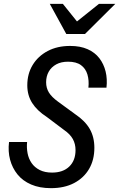

<svg xmlns="http://www.w3.org/2000/svg" viewBox="-20 -970 620 999"><path d="M245 9Q186 9 142 -10Q98 -29 71 -62.5Q44 -96 32.5 -139Q21 -182 27 -231H121Q118 -201 123.5 -172.5Q129 -144 144.5 -121.5Q160 -99 186.5 -85.5Q213 -72 251 -72Q308 -72 340.5 -103.5Q373 -135 373 -189Q373 -221 359 -246.5Q345 -272 313 -294L224 -361Q173 -394 147.5 -434Q122 -474 122 -526Q122 -586 150 -632Q178 -678 228 -704.5Q278 -731 345 -731Q398 -731 436 -714Q474 -697 497 -667Q520 -637 529.5 -598Q539 -559 534 -514H440Q444 -551 435 -582Q426 -613 401.5 -631Q377 -649 334 -649Q298 -649 272.5 -635Q247 -621 233.5 -597Q220 -573 220 -542Q220 -512 234.5 -488.5Q249 -465 282 -441L371 -376Q423 -341 447 -299Q471 -257 471 -201Q471 -138 443.5 -91Q416 -44 365.5 -17.5Q315 9 245 9ZM325 -793 239 -950H307L413 -818H330L495 -950H580L422 -793Z"/></svg>

Font: Instrument Sans SemiCondensed Medium
Style: Italic
Weight: 500
Width: 4
Italic angle: -13°
Designer: Rodrigo Fuenzalida
Foundry: fragTYPE
Version: Version 1.000;gftools[0.9.28]